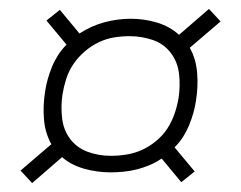

<svg xmlns="http://www.w3.org/2000/svg" viewBox="-20 -555 540 430"><path d="M52 -145 26 -173 95 -232Q81 -257 78.5 -288Q76 -319 81 -350Q83 -364 87 -378Q91 -392 96.5 -405.5Q102 -419 110 -431.5Q118 -444 129 -455L84 -509L114 -533L158 -480Q184 -497 213.5 -505Q243 -513 273 -513Q303 -513 331.5 -504.5Q360 -496 381 -477L448 -535L474 -507L405 -448Q419 -423 421.5 -392Q424 -361 419 -330Q417 -316 413 -302Q409 -288 403.5 -274.5Q398 -261 390 -248.5Q382 -236 371 -225L416 -171L386 -147L342 -200Q329 -191 314.5 -185Q300 -179 286 -175.5Q272 -172 257 -170.5Q242 -169 227 -169Q198 -169 169 -177Q140 -185 119 -203ZM228 -206Q246 -206 264 -209Q282 -212 298.5 -219.5Q315 -227 330 -239.5Q345 -252 355 -267.5Q365 -283 371 -300.5Q377 -318 380 -336Q384 -363 381 -389.5Q378 -416 362.5 -436.5Q347 -457 322 -465.5Q297 -474 270 -474Q252 -474 234.5 -471Q217 -468 200.5 -460Q184 -452 169.5 -439.5Q155 -427 144.5 -411.5Q134 -396 128.5 -379Q123 -362 120 -344Q116 -318 119 -291Q122 -264 137 -244Q152 -224 176.5 -215Q201 -206 228 -206Z"/></svg>

Font: Iosevka Curly XLtObl
Style: Regular
Weight: 200
Italic angle: -9°
Monospace: yes
Designer: Belleve Invis
Foundry: Belleve Invis
Version: Version 11.1.0; ttfautohint (v1.8.3)